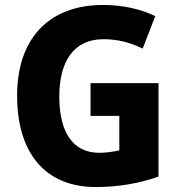

<svg xmlns="http://www.w3.org/2000/svg" viewBox="-20 -744 721 774"><path d="M345 -409V-277H461V-138C441 -133 408 -128 380 -128C273 -128 219 -212 219 -355C219 -493 275 -586 397 -586C455 -586 508 -572 555 -548L606 -679C551 -706 477 -724 396 -724C172 -724 49 -583 49 -359C49 -119 169 10 366 10C460 10 545 -6 619 -32V-409Z"/></svg>

Font: Noto Sans Georgian SemiCondensed ExtraBold
Style: Regular
Weight: 800
Width: 4
Designer: Monotype Design Team, Akaki Razmadze
Foundry: Google LLC
Version: Version 2.005